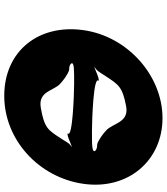

<svg xmlns="http://www.w3.org/2000/svg" viewBox="38 -806 767 882"><g transform="rotate(90 421.0 -365.5)"><path d="M578 -405C535 -405 327 -412 352 -435C340 -443 275 -404 286 -419C294 -427 263 -393 288 -416C309 -433 302 -424 331 -469C369 -526 378 -545 469 -562C545 -576 546 -499 581 -469C593 -458 618 -438 642 -429C656 -429 668 -427 674 -419C681 -404 641 -405 578 -405ZM366 -323C409 -323 617 -316 593 -294C604 -286 668 -324 658 -310C650 -302 680 -335 656 -313C635 -296 643 -304 615 -260C578 -204 569 -186 476 -170C398 -156 398 -232 364 -260C352 -271 328 -291 303 -300C289 -300 278 -302 272 -310C265 -324 303 -323 366 -323ZM119 -366C90 -161 214 -2 421 -2C623 -2 796 -161 825 -366C854 -571 718 -729 523 -729C330 -729 148 -571 119 -366Z"/></g></svg>

Font: Hussar Przerywany
Style: Obl
Weight: 400
Foundry: Cannot Into Space Fonts
Version: Version 0.982